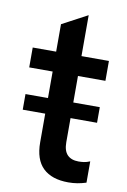

<svg xmlns="http://www.w3.org/2000/svg" viewBox="-81 -740 528 799"><g transform="rotate(10 183.0 -340.0)"><path d="M265 10Q195 10 158 -25.5Q121 -61 121 -134V-633L228 -690V-153Q228 -117 244.5 -100Q261 -83 292 -83Q302 -83 314 -84.5Q326 -86 340 -92V-2Q321 4 303 7Q285 10 265 10ZM22 -433V-517H344V-433ZM26 -255V-321H340V-255Z"/></g></svg>

Font: TikTok Sans 24pt Medium
Style: Regular
Weight: 500
Version: Version 4.000